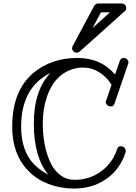

<svg xmlns="http://www.w3.org/2000/svg" viewBox="-20 -1060 780 1100"><path d="M269 -642.1Q101.1 -559.1 101.1 -334Q101.1 -183.6 188.5 -106Q217.3 -80.1 256.8 -59.1Q173.8 -159.7 173.8 -352.1Q173.8 -543 269 -642.1ZM422.9 -728Q559.1 -728 639.2 -632.8L666 -710Q672.4 -728 686.5 -728Q700.7 -728 708.3 -720Q715.8 -711.9 715.8 -704.8Q715.8 -697.8 713.9 -693.8L636.2 -466.8Q631.3 -450.2 616 -450.2Q600.6 -450.2 593.3 -458.5Q585.9 -466.8 585.9 -472.9Q585.9 -479 587.9 -482.9L619.1 -574.2Q577.6 -640.6 508.3 -665Q485.4 -672.9 451.4 -672.9Q417.5 -672.9 382.6 -659.2Q347.7 -645.5 321.5 -622.1Q295.4 -598.6 276.9 -567.1Q258.3 -535.6 247.1 -500Q225.1 -432.6 225.1 -352.1Q225.1 -233.4 262.2 -143.6Q291 -74.2 343.8 -44.9Q371.1 -29.8 410.4 -29.8Q449.7 -29.8 488 -42Q526.4 -54.2 557.6 -77.1Q623.5 -124.5 649.9 -202.1Q655.3 -222.2 670.4 -222.2Q685.5 -222.2 692.9 -213.9Q700.2 -205.6 700.2 -195.8V-189.9Q699.7 -189 697 -180.2Q694.3 -171.4 688.5 -157.2Q642.1 -52.2 538.1 -6.3Q475.6 21 399.7 20.3Q323.7 19.5 257.6 -6.1Q191.4 -31.7 145.5 -78.1Q49.8 -173.3 49.8 -334Q49.8 -540.5 171.9 -642.6Q274.9 -728 422.9 -728ZM609.9 -989.3H558.1L510.3 -899.4ZM693.8 -995.1 436 -764.2Q428.7 -758.3 418.2 -758.3Q407.7 -758.3 400.4 -765.9Q393.1 -773.4 393.1 -781.7Q393.1 -790 396 -795.4L520 -1027.3Q527.8 -1040 543 -1040H677.2Q688.5 -1040 695.8 -1032.5Q703.1 -1024.9 703.1 -1013.7Q703.1 -1002.4 693.8 -995.1Z"/></svg>

Font: Ribeye Marrow
Style: Regular
Weight: 400
Designer: Astigmatic (AOETI)
Foundry: Astigmatic (AOETI)
Version: Version 1.000